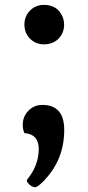

<svg xmlns="http://www.w3.org/2000/svg" viewBox="-20 -588 364 791"><path d="M73.7 0ZM80.6 -486.3Q80.6 -521.5 103.8 -544.7Q127 -567.9 161.1 -567.9Q216.8 -567.9 237.8 -519Q244.1 -503.9 244.1 -486.3Q244.1 -452.1 220.7 -428.2Q197.3 -405.3 161.1 -405.3Q127 -405.3 103.8 -428.5Q80.6 -451.7 80.6 -486.3ZM154.3 -155.8Q244.6 -155.8 244.6 -52.7Q244.6 66.9 165 152.3Q143.6 175.8 127.4 183.6Q109.4 183.6 94.7 165.5Q90.3 160.2 90.3 154.3Q93.3 149.9 101.3 139.2Q109.4 128.4 118.2 112.3Q139.6 70.3 139.6 25.4Q139.6 -35.2 80.6 -39.6Q73.7 -55.7 73.7 -73Q73.7 -90.3 79.3 -104.7Q85 -119.1 95.7 -130.4Q119.1 -155.8 154.3 -155.8Z"/></svg>

Font: Quando
Style: Regular
Weight: 400
Version: Version 1.002